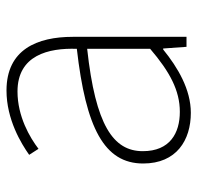

<svg xmlns="http://www.w3.org/2000/svg" viewBox="-28 -552 593 576"><g transform="rotate(-90 268.0 -263.5)"><path d="M218 13C288 13 354 -26 408 -70H411L416 0H446V-341C446 -448 408 -540 285 -540C198 -540 126 -496 92 -472L110 -444C144 -470 207 -507 282 -507C391 -507 413 -414 410 -329C173 -302 66 -247 66 -130C66 -30 136 13 218 13ZM221 -20C157 -20 103 -50 103 -131C103 -220 181 -273 410 -298V-109C341 -50 285 -20 221 -20Z"/></g></svg>

Font: Kinto Sans Thin
Style: Regular
Weight: 100
Designer: Authors: Ryoko NISHIZUKA  (kana & ideographs); Paul D. Hunt (Latin, Greek & Cyrillic); Wenlong ZHANG  (bopomofo); Sandol
Foundry: Adobe Systems Incorporated, ookami Inc.
Version: Version 0.001